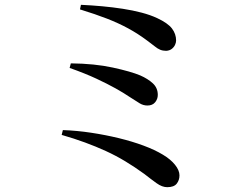

<svg xmlns="http://www.w3.org/2000/svg" viewBox="-20 -750 1040 797"><path d="M674 27Q653 27 630 10.5Q607 -6 579 -28Q539 -57 500 -80.5Q461 -104 419.5 -123Q378 -142 333 -158.5Q288 -175 236 -190L241 -210Q299 -208 358.5 -199Q418 -190 473.5 -176.5Q529 -163 576 -145.5Q623 -128 656 -108Q688 -89 706.5 -66Q725 -43 725 -22Q725 -2 713.5 12.5Q702 27 674 27ZM592 -312Q575 -312 560 -321Q545 -330 519 -347Q494 -364 460 -383Q426 -402 380 -423.5Q334 -445 269 -468L274 -487Q373 -486 448.5 -469.5Q524 -453 562 -437Q594 -423 614.5 -404Q635 -385 635 -356Q635 -339 624 -325.5Q613 -312 592 -312ZM670 -539Q656 -539 645 -543.5Q634 -548 622.5 -557.5Q611 -567 593 -580Q553 -610 512.5 -632Q472 -654 424.5 -672.5Q377 -691 312 -711L316 -730Q360 -728 404 -724Q448 -720 490 -713.5Q532 -707 568 -697.5Q604 -688 632 -675Q677 -654 694 -631.5Q711 -609 711 -582Q711 -573 706.5 -563.5Q702 -554 693 -547Q684 -540 670 -539Z"/></svg>

Font: Noto Serif HK ExtraLight SemiBold
Style: Regular
Weight: 600
Version: Version 2.002-H1;hotconv 1.1.0;makeotfexe 2.6.0